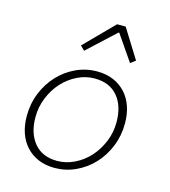

<svg xmlns="http://www.w3.org/2000/svg" viewBox="-111 -826 822 928"><g transform="rotate(15 300.0 -362.5)"><path d="M247 12Q201 12 165 -3.5Q129 -19 104 -46.5Q79 -74 66 -112Q53 -150 53 -196Q53 -258 75 -312Q97 -366 134.5 -406Q172 -446 221.5 -469Q271 -492 327 -492Q373 -492 409 -476.5Q445 -461 470 -433.5Q495 -406 508 -368Q521 -330 521 -284Q521 -222 499 -168Q477 -114 439.5 -74Q402 -34 352 -11Q302 12 247 12ZM250 -24Q295 -24 337 -44.5Q379 -65 410.5 -100Q442 -135 461 -181Q480 -227 480 -279Q480 -360 439.5 -408Q399 -456 324 -456Q279 -456 237.5 -435.5Q196 -415 164.5 -380.5Q133 -346 114 -299.5Q95 -253 95 -202Q95 -121 135.5 -72.5Q176 -24 250 -24ZM239 -572 218 -593 360 -737H403L494 -591L469 -572L381 -700H377Z"/></g></svg>

Font: Source Code Pro Light
Style: Italic
Weight: 300
Italic angle: -11°
Monospace: yes
Designer: Paul D. Hunt, Teo Tuominen
Foundry: Adobe Systems Incorporated
Version: Version 1.050;PS 1.000;hotconv 16.6.51;makeotf.lib2.5.65220